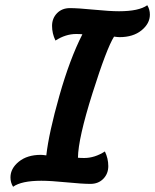

<svg xmlns="http://www.w3.org/2000/svg" viewBox="-20 -692 593 734"><path d="M381 -113Q394 -86 394 -57Q394 -28 375 -8.5Q356 11 325.5 11Q295 11 234 5Q173 -1 138 -1Q62 -1 30 22Q20 6 20 -14Q20 -48 52 -74Q84 -100 136 -100Q143 -100 157 -98Q167 -185 207 -326Q247 -467 295 -561Q286 -562 271 -562Q231 -562 192 -537Q179 -564 179 -593Q179 -622 198 -641.5Q217 -661 247.5 -661Q278 -661 339 -655Q400 -649 435 -649Q511 -649 543 -672Q553 -656 553 -636Q553 -602 521 -576Q489 -550 437 -550Q430 -550 416 -552Q388 -508 333.5 -335.5Q279 -163 278 -89Q287 -88 302 -88Q342 -88 381 -113Z"/></svg>

Font: Clara
Style: Regular
Weight: 400
Designer: Proyecto DEMO
Foundry: Proyecto DEMO
Version: Version 1.002